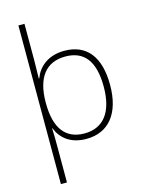

<svg xmlns="http://www.w3.org/2000/svg" viewBox="-143 -844 876 1162"><g transform="rotate(-15 295.0 -263.0)"><path d="M533 -269C533 -446 457 -540 318 -540C213 -540 153 -483 129 -418H126C127 -448 128 -498 128 -527V-760H90V234H128V15C128 -23 128 -67 126 -106H128C152 -42 210 10 311 10C450 10 533 -90 533 -269ZM493 -269C493 -108 426 -25 308 -25C193 -25 129 -101 129 -263V-270C130 -419 191 -505 315 -505C433 -505 493 -428 493 -269Z"/></g></svg>

Font: Noto Sans Thai Looped ExtraLight
Style: Regular
Weight: 200
Designer: Sasikarn Vongin, Ben Mitchell
Foundry: The Fontpad Ltd
Version: Version 1.001